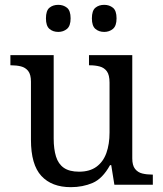

<svg xmlns="http://www.w3.org/2000/svg" viewBox="-20 -764 675 794"><path d="M273 10Q194 10 151 -36.5Q108 -83 108 -186V-426Q108 -456 96.5 -470.5Q85 -485 66.5 -489.5Q48 -494 26 -494H23V-536H202V-191Q202 -148 211.5 -117Q221 -86 244 -70Q267 -54 307 -54Q351 -54 379 -74.5Q407 -95 420 -131.5Q433 -168 433 -216V-422Q433 -454 422 -469Q411 -484 392.5 -489Q374 -494 351 -494H348V-536H527V-109Q527 -80 538.5 -65.5Q550 -51 568.5 -46.5Q587 -42 609 -42H612V0H453L440 -81H435Q404 -25 363 -7.5Q322 10 273 10ZM411 -632Q389 -632 374.5 -644.5Q360 -657 360 -688Q360 -720 374.5 -732Q389 -744 411 -744Q432 -744 447 -732Q462 -720 462 -688Q462 -657 447 -644.5Q432 -632 411 -632ZM221 -632Q199 -632 184.5 -644.5Q170 -657 170 -688Q170 -720 184.5 -732Q199 -744 221 -744Q242 -744 257 -732Q272 -720 272 -688Q272 -657 257 -644.5Q242 -632 221 -632Z"/></svg>

Font: Noto Serif Gujarati
Style: Regular
Weight: 400
Designer: Universal Thirst, Indian Type Foundry and the Monotype Design Team
Foundry: Monotype Imaging Inc.
Version: Version 2.102